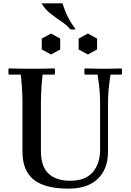

<svg xmlns="http://www.w3.org/2000/svg" viewBox="-20 -1110 779 1145"><path d="M390 15Q247 15 180.5 -39Q114 -93 114 -205V-490Q114 -535 111.5 -577.5Q109 -620 104 -665H32Q28 -684 32 -702Q67 -701 101 -700.5Q135 -700 169 -700Q204 -700 238 -700.5Q272 -701 306 -702Q310 -684 306 -665H234Q229 -620 226.5 -577.5Q224 -535 224 -490V-210Q224 -116 270 -74Q316 -32 399 -32Q488 -32 532.5 -82.5Q577 -133 577 -219V-490Q577 -535 573.5 -574Q570 -613 562 -665H485Q481 -684 485 -702Q520 -701 551.5 -700.5Q583 -700 602 -700Q619 -700 645.5 -700.5Q672 -701 706 -702Q710 -684 706 -665H639Q631 -613 627.5 -574Q624 -535 624 -490V-205Q624 -102 563 -43.5Q502 15 390 15ZM284 -910 339 -880V-815L284 -785L229 -815V-880ZM504 -910 559 -880V-815L504 -785L449 -815V-880ZM228 -1090H353Q367 -1044 385 -1008.5Q403 -973 431 -935Q415 -932 399 -935Q379 -960 346 -982Q313 -1004 280.5 -1029.5Q248 -1055 228 -1090Z"/></svg>

Font: Poltawski Nowy
Style: Regular
Weight: 400
Designer: Adam Pótawski, Mateusz Machalski, Borys Kosmynka, Ania Wieluska
Foundry: Capitalics.wtf
Version: Version 1.001;gftools[0.9.25]